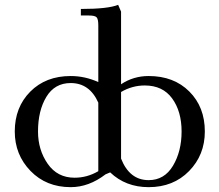

<svg xmlns="http://www.w3.org/2000/svg" viewBox="-20 -766 904 793"><path d="M41 -223Q41 -323 105 -387.5Q169 -452 272 -452Q331 -452 386 -427V-662Q386 -687 379 -694.5Q372 -702 347 -702H314V-729Q426 -729 468 -746L480 -718V-418Q531 -452 594 -452Q698 -452 762 -388Q826 -324 826 -223Q826 -126 761 -59.5Q696 7 594 7Q499 7 435 -54L416 -46Q347 7 272 7Q171 7 106 -60Q41 -127 41 -223ZM137 -223Q137 -147 177 -89.5Q217 -32 288 -32Q340 -32 386 -59V-342Q350 -423 272 -423Q206 -423 171.5 -366Q137 -309 137 -223ZM480 -111Q515 -22 594 -22Q659 -22 694.5 -81.5Q730 -141 730 -223Q730 -306 691 -359.5Q652 -413 578 -413Q526 -413 480 -386Z"/></svg>

Font: Dihjauti
Style: Bold
Weight: 700
Designer: T. Christopher White
Version: Version 3.0.0